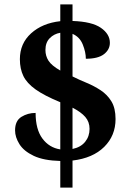

<svg xmlns="http://www.w3.org/2000/svg" viewBox="-20 -780 599 879"><path d="M256 -43Q180 -45 134.5 -66.5Q89 -88 69 -120Q49 -152 49 -183Q49 -227 78 -245Q107 -263 143 -263Q143 -188 174 -146Q205 -104 256 -96V-312Q183 -342 143 -370.5Q103 -399 87 -432Q71 -465 71 -509Q71 -581 122.5 -627.5Q174 -674 256 -683V-760H312V-684Q401 -681 442 -652.5Q483 -624 483 -584Q483 -553 456 -532Q429 -511 373 -511Q373 -541 359 -576Q345 -611 312 -625V-430Q342 -415 376 -401Q410 -387 440.5 -367Q471 -347 490 -316Q509 -285 509 -235Q509 -159 457 -107.5Q405 -56 312 -45V79H256ZM256 -630Q227 -625 207.5 -605Q188 -585 188 -551Q188 -524 202 -502Q216 -480 256 -457ZM312 -98Q350 -106 370 -131Q390 -156 390 -190Q390 -222 370.5 -244.5Q351 -267 312 -287Z"/></svg>

Font: Noto Serif Thai
Style: Bold
Weight: 700
Designer: Monotype Design Team
Foundry: Monotype Imaging Inc.
Version: Version 2.002; ttfautohint (v1.8.4.7-5d5b)